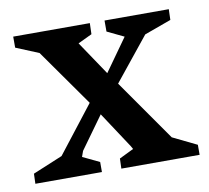

<svg xmlns="http://www.w3.org/2000/svg" viewBox="-57 -491 600 552"><g transform="rotate(-10 243.5 -215.0)"><path d="M4.9 -30.3 91.8 -66.4 198.2 -203.1 81.1 -369.1 14.6 -396.5V-428.7H238.3L237.3 -396.5L196.3 -377L262.7 -278.3L330.1 -373L281.2 -396.5V-428.7H468.8L467.8 -397.5L389.6 -369.1L288.1 -243.2L413.1 -64.5L483.4 -30.3V-1H254.9L255.9 -30.3L297.9 -50.8L293 -59.6L223.6 -165L155.3 -70.3L149.4 -53.7L198.2 -30.3V-1H3.9Z"/></g></svg>

Font: Comprehension Dark
Style: Regular
Weight: 700
Designer: Alfredo Marco Pradil
Foundry: Alfredo Marco Pradil
Version: 1.0